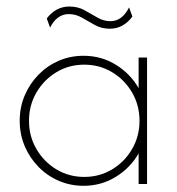

<svg xmlns="http://www.w3.org/2000/svg" viewBox="-20 -576 554 601"><path d="M241.7 5.6Q200 5.6 163.9 -10.1Q127.8 -25.7 100.3 -53.8Q72.9 -81.9 57.3 -118.8Q41.7 -155.6 41.7 -197.9Q41.7 -240.3 57.3 -277.1Q72.9 -313.9 100.3 -342Q127.8 -370.1 163.9 -385.8Q200 -401.4 241.7 -401.4Q297.2 -401.4 342.7 -373.3Q388.2 -345.1 413.9 -300V-395.8H440.3V0H413.9V-95.8Q388.2 -50.7 342.7 -22.6Q297.2 5.6 241.7 5.6ZM243.8 -22.2Q291.7 -22.2 330.9 -45.8Q370.1 -69.4 393.4 -109.4Q416.7 -149.3 416.7 -197.9Q416.7 -246.5 393.4 -286.5Q370.1 -326.4 330.9 -350Q291.7 -373.6 243.8 -373.6Q195.8 -373.6 156.6 -350Q117.4 -326.4 94.1 -286.5Q70.8 -246.5 70.8 -197.9Q70.8 -149.3 94.1 -109.4Q117.4 -69.4 156.6 -45.8Q195.8 -22.2 243.8 -22.2ZM136.8 -489.6 126.4 -518.1Q139.6 -536.1 157.6 -545.8Q175.7 -555.6 197.2 -555.6Q223.6 -555.6 244.4 -544.1Q265.3 -532.6 284.7 -521.2Q304.2 -509.7 325.7 -509.7Q344.4 -509.7 359 -520.8Q373.6 -531.9 384 -552.8L394.4 -524.3Q381.2 -506.2 363.5 -496.2Q345.8 -486.1 323.6 -486.1Q297.9 -486.1 277.1 -497.6Q256.2 -509 236.8 -520.5Q217.4 -531.9 195.1 -531.9Q176.4 -531.9 161.5 -520.8Q146.5 -509.7 136.8 -489.6Z"/></svg>

Font: Afacad Flux Thin
Style: Regular
Weight: 250
Designer: Kristian Moeller
Foundry: Dicotype
Version: Version 1.100